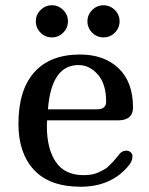

<svg xmlns="http://www.w3.org/2000/svg" viewBox="-20 -709 565 729"><path d="M134 -585Q116 -603 116 -628Q116 -653 134 -671Q152 -689 177 -689Q202 -689 220 -671Q238 -653 238 -628Q238 -603 220 -585Q202 -567 177 -567Q152 -567 134 -585ZM330 -585Q312 -603 312 -628Q312 -653 330 -671Q348 -689 373 -689Q398 -689 416 -671Q434 -653 434 -628Q434 -603 416 -585Q398 -567 373 -567Q348 -567 330 -585ZM435 -126Q445 -137 460 -137Q469 -137 476 -131Q483 -125 483 -116Q483 -98 470 -82Q404 0 286 0Q169 0 109.5 -63.5Q50 -127 50 -239Q50 -367 110 -434.5Q170 -502 284 -502Q375 -502 430 -450Q485 -398 485 -301Q485 -252 428 -252H159Q158 -244 158 -230Q158 -144 192 -94Q226 -44 297 -44Q314 -44 328.5 -46.5Q343 -49 356 -55.5Q369 -62 377.5 -66.5Q386 -71 396.5 -82Q407 -93 411 -97Q415 -101 424.5 -113Q434 -125 435 -126ZM278 -462Q175 -462 162 -294H349Q383 -294 383 -323Q383 -390 351.5 -426Q320 -462 278 -462Z"/></svg>

Font: Marmelad
Style: Regular
Weight: 400
Designer: Manvel Shmavonyan
Foundry: Cyreal
Version: Version 1.001;PS 001.001;hotconv 1.0.88;makeotf.lib2.5.64775